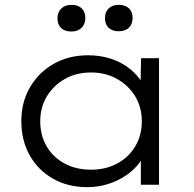

<svg xmlns="http://www.w3.org/2000/svg" viewBox="-20 -762 800 792"><path d="M340 10Q260 10 198.5 -25Q137 -60 102.5 -121.5Q68 -183 68 -262Q68 -341 104 -402.5Q140 -464 202 -499Q264 -534 343 -534Q392 -534 433.5 -521Q475 -508 506.5 -485Q538 -462 558 -433.5Q578 -405 583 -375L559 -382L562 -522H636V0H561V-136L581 -147Q575 -117 554 -89Q533 -61 500 -38.5Q467 -16 426 -3Q385 10 340 10ZM356 -62Q416 -62 463.5 -87.5Q511 -113 538 -158.5Q565 -204 565 -262Q565 -319 538 -364Q511 -409 463.5 -436Q416 -463 356 -463Q294 -463 247 -436Q200 -409 173 -364Q146 -319 146 -262Q146 -204 172 -159Q198 -114 245.5 -88Q293 -62 356 -62ZM470 -633Q443 -633 428 -647.5Q413 -662 413 -687Q413 -712 428 -727Q443 -742 470 -742Q497 -742 512 -727.5Q527 -713 527 -687Q527 -663 512 -648Q497 -633 470 -633ZM275 -632Q247 -632 232 -646.5Q217 -661 217 -687Q217 -711 232.5 -726.5Q248 -742 275 -742Q302 -742 317 -727.5Q332 -713 332 -687Q332 -663 316.5 -647.5Q301 -632 275 -632Z"/></svg>

Font: Lexend Exa Light
Style: Regular
Weight: 300
Designer: Bonnie Shaver-Troup, Thomas Jockin
Foundry: Lexend
Version: Version 1.007